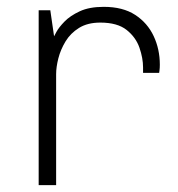

<svg xmlns="http://www.w3.org/2000/svg" viewBox="-20 -541 520 561"><path d="M93 0V-511H127L138 -435Q138 -435 145 -448Q152 -461 168.5 -478Q185 -495 213 -508Q241 -521 283 -521Q339 -521 375 -497.5Q411 -474 429 -435.5Q447 -397 447 -352Q447 -342 446 -335Q445 -328 445 -328H398V-344Q398 -371 387.5 -401.5Q377 -432 350 -453.5Q323 -475 273 -475Q236 -475 211 -459.5Q186 -444 171.5 -420Q157 -396 150.5 -370.5Q144 -345 144 -324V0Z"/></svg>

Font: Chivo Medium Thin
Style: Regular
Weight: 250
Version: Version 2.002